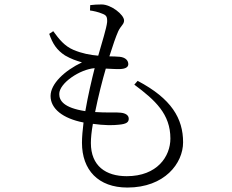

<svg xmlns="http://www.w3.org/2000/svg" viewBox="-20 -798 1040 862"><path d="M246 -376C246 -425 339 -487 405 -492C392 -441 375 -369 363 -299C265 -314 246 -347 246 -376ZM583 -418C677 -348 745 -286 745 -176C745 -96 686 -7 549 -7C455 -7 388 -53 388 -156C388 -179 391 -208 397 -242C447 -235 488 -235 512 -238C549 -241 558 -250 558 -265C558 -281 543 -290 522 -292C501 -295 459 -291 407 -295C421 -365 440 -439 455 -490C480 -489 507 -487 520 -488C544 -489 556 -497 556 -510C556 -526 544 -540 518 -543C503 -544 488 -545 471 -545C488 -598 499 -631 511 -658C523 -683 537 -689 537 -706C537 -732 479 -778 436 -778C419 -778 401 -777 385 -775L384 -751C399 -749 422 -744 438 -737C457 -730 462 -724 461 -699C458 -671 439 -611 421 -548C385 -551 348 -558 310 -574C270 -591 246 -621 219 -658L201 -646C216 -602 235 -573 272 -549C300 -533 321 -526 348 -518C270 -481 207 -422 207 -367C207 -310 262 -266 355 -248C351 -215 348 -183 348 -157C348 -35 421 44 552 44C719 44 802 -65 802 -159C802 -266 750 -355 598 -435Z"/></svg>

Font: Noto Serif CJK JP Light
Style: Regular
Weight: 300
Designer: Ryoko NISHIZUKA 西塚涼子 (kana & ideographs); Frank Grießhammer (Latin, Greek & Cyrillic); Wenlong ZHANG 张文龙 (bopomofo); San
Foundry: Adobe Systems Incorporated
Version: Version 1.001;PS 1.001;hotconv 16.6.54;makeotf.lib2.5.65590